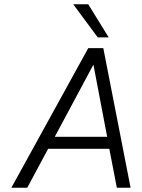

<svg xmlns="http://www.w3.org/2000/svg" viewBox="-20 -874 661 894"><path d="M321 -854H391L486 -700H435ZM588 0H524L489 -181H204L107 0H33L391 -650H461ZM415 -573 235 -237H479Z"/></svg>

Font: Overused Grotesk Book
Style: Italic
Weight: 350
Italic angle: -10°
Version: Version 0.003